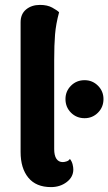

<svg xmlns="http://www.w3.org/2000/svg" viewBox="-20 -753 442 783"><path d="M188 10Q127 10 95.5 -28.5Q64 -67 64 -133V-662Q64 -696 86.5 -714.5Q109 -733 143 -733Q173 -733 193 -722Q213 -711 221 -703Q208 -655 204.5 -612.5Q201 -570 201 -508V-145Q201 -119 210 -105.5Q219 -92 236 -92Q243 -92 252 -95Q261 -98 265 -105Q273 -95 276 -83Q279 -71 279 -62Q279 -31 252 -10.5Q225 10 188 10ZM325 -271Q292 -271 269.5 -293.5Q247 -316 247 -349Q247 -381 269.5 -403.5Q292 -426 325 -426Q357 -426 379.5 -403.5Q402 -381 402 -349Q402 -316 379.5 -293.5Q357 -271 325 -271Z"/></svg>

Font: Arima Thin
Style: Regular
Weight: 100
Designer: Joana Correia and Natanael Gama
Foundry: NDISCOVER
Version: Version 1.101;gftools[0.9.23]